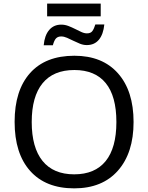

<svg xmlns="http://www.w3.org/2000/svg" viewBox="-20 -1034 821 1064"><path d="M720.2 -357.9Q720.2 -186.5 633.5 -88.4Q546.9 9.8 391.1 9.8Q233.4 9.8 147.2 -86.7Q61 -183.1 61 -358.9Q61 -533.2 146.7 -629.2Q232.4 -725.1 392.1 -725.1Q547.4 -725.1 633.8 -627.7Q720.2 -530.3 720.2 -357.9ZM155.8 -357.9Q155.8 -216.3 215.8 -142.1Q275.9 -67.9 391.1 -67.9Q505.9 -67.9 565.4 -141.1Q625 -214.4 625 -357.9Q625 -501 565.9 -573.5Q506.8 -646 392.1 -646Q275.9 -646 215.8 -572.5Q155.8 -499 155.8 -357.9ZM460.9 -784.2Q441.9 -784.2 423.1 -791.7Q404.3 -799.3 386.5 -808.1Q368.7 -816.9 351.6 -824.5Q334.5 -832 319.3 -832Q300.8 -832 290.5 -821.3Q280.3 -810.5 272.9 -783.2H222.2Q227.1 -837.9 252.4 -867.7Q277.8 -897.5 319.3 -897.5Q339.8 -897.5 359.4 -889.9Q378.9 -882.3 396.7 -873.3Q414.6 -864.3 430.9 -856.7Q447.3 -849.1 461.9 -849.1Q482.9 -849.1 492.2 -862.3Q501.5 -875.5 508.3 -898.4H558.1Q552.7 -843.8 528.1 -814Q503.4 -784.2 460.9 -784.2ZM241.2 -1014.2H538.1V-943.4H241.2Z"/></svg>

Font: Noto Sans Southeast Asian
Style: Regular
Weight: 400
Designer: Monotype Design Team
Foundry: Monotype Imaging Inc.
Version: Version 1.06 uh; ttfautohint (v1.4.1)